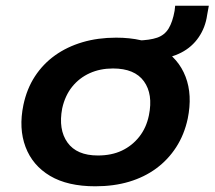

<svg xmlns="http://www.w3.org/2000/svg" viewBox="-20 -643 752 673"><path d="M314 10Q217 10 155.5 -26.5Q94 -63 69.5 -128Q45 -193 62 -275Q74 -332 102.5 -375.5Q131 -419 173 -449Q215 -479 269 -495Q323 -511 387 -511Q483 -511 544.5 -474.5Q606 -438 630.5 -374Q655 -310 638 -227Q626 -171 597.5 -127Q569 -83 527.5 -52.5Q486 -22 432.5 -6Q379 10 314 10ZM323 -98Q371 -98 407 -115Q443 -132 468 -163.5Q493 -195 502 -239Q517 -313 484.5 -358Q452 -403 376 -403Q331 -403 294.5 -386.5Q258 -370 233 -339Q208 -308 198 -263Q184 -189 216.5 -143.5Q249 -98 323 -98ZM528 -435 460 -484 462 -501Q505 -502 531 -511Q557 -520 571 -543Q585 -566 592 -605L594 -623H712L706 -590Q700 -547 676.5 -512.5Q653 -478 615 -458.5Q577 -439 528 -435Z"/></svg>

Font: Nunito Sans 7pt SemiExpanded
Style: Bold Italic
Weight: 700
Width: 6
Italic angle: -9°
Designer: Vernon Adams
Foundry: Vernon Adams
Version: Version 3.101;gftools[0.9.27]